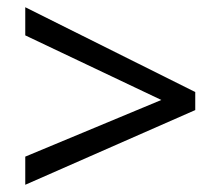

<svg xmlns="http://www.w3.org/2000/svg" viewBox="-20 -628 612 532"><path d="M50 -194 427 -351 50 -530V-608L521 -373V-323L50 -116Z"/></svg>

Font: Noto Sans Coptic
Style: Regular
Weight: 400
Designer: Monotype Design Team, Denis Moyogo Jacquerye
Foundry: Monotype Imaging Inc.
Version: Version 2.002; ttfautohint (v1.8.4.7-5d5b)